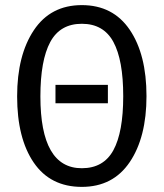

<svg xmlns="http://www.w3.org/2000/svg" viewBox="-20 -720 640 751"><path d="M553 -344Q553 -183 487.5 -86Q422 11 300 11Q177 11 112 -84Q47 -179 47 -343Q47 -504 112.5 -602Q178 -700 300 -700Q422 -700 487.5 -603.5Q553 -507 553 -344ZM138 -343Q138 -62 300 -62Q385 -62 423.5 -132.5Q462 -203 462 -344Q462 -485 423.5 -556Q385 -627 300 -627Q215 -627 176.5 -555.5Q138 -484 138 -343ZM402 -316H197V-388H402Z"/></svg>

Font: Fira Mono
Style: Regular
Weight: 400
Designer: Carrois Corporate & Edenspiekermann AG
Foundry: Carrois Corporate GbR & Edenspiekermann AG
Version: Version 3.206;PS 003.206;hotconv 1.0.70;makeotf.lib2.5.58329